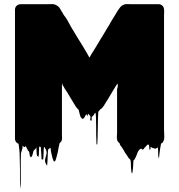

<svg xmlns="http://www.w3.org/2000/svg" viewBox="-20 -721 896 961"><path d="M801 -22Q800 -21 800 -19.5Q800 -18 799 -17Q797 -13 797 -13Q796 -9 794 -8Q792 -7 790 -5L786 -2Q783 11 781.5 23.5Q780 36 778 49Q777 54 776.5 64Q776 74 774 69Q771 56 771.5 43Q772 30 770 17Q770 16 768.5 17.5Q767 19 766 19Q764 20 761 22Q758 24 754 23Q753 23 751 21Q743 21 734 14Q733 17 733.5 21.5Q734 26 731 28Q728 30 728 25Q728 20 727 17Q727 17 726.5 8.5Q726 0 717 4Q716 5 714.5 7Q713 9 710 12Q707 16 703 19Q702 20 700.5 22.5Q699 25 697 27Q694 29 691.5 26.5Q689 24 687 23Q686 23 682.5 24.5Q679 26 679 27Q679 27 678.5 27Q678 27 678 28Q678 28 676 30Q670 37 667 46.5Q664 56 660 64Q658 68 655.5 73.5Q653 79 648 82Q647 95 646.5 108Q646 121 644 134Q643 137 642.5 143Q642 149 640 146Q637 140 637 133.5Q637 127 636 120Q635 109 635 99Q635 89 633 79Q627 74 624 70Q620 64 615.5 57Q611 50 606 43Q602 36 598.5 30Q595 24 591 18Q590 16 588 14L585 9H584Q583 9 581.5 4.5Q580 0 578 -3Q583 2 581.5 0Q580 -2 576.5 -6Q573 -10 572 -10L571 -11L568 -16Q568 -17 567.5 -17.5Q567 -18 567 -19Q564 -27 565 -37.5Q566 -48 566 -56V-293Q566 -276 567 -277Q568 -278 569 -286Q570 -294 569 -299.5Q568 -305 564 -297L560 -291Q558 -289 558.5 -288.5Q559 -288 557 -286Q557 -286 556.5 -285.5Q556 -285 556 -284Q551 -277 546.5 -269Q542 -261 537 -253Q529 -240 521 -226Q513 -212 504 -199Q503 -196 501 -193Q499 -190 497 -188Q494 -184 490.5 -180Q487 -176 482 -174Q481 -173 479.5 -171Q478 -169 475 -164Q474 -163 472 -163Q471 -152 470.5 -129.5Q470 -107 469.5 -81Q469 -55 468.5 -32.5Q468 -10 467 1Q467 2 465 2Q463 2 463 1Q462 -13 461.5 -43Q461 -73 461 -104Q461 -135 459 -153Q459 -153 456 -156L455 -155Q455 -155 455 -154.5Q455 -154 454 -154Q454 -152 452 -150Q450 -146 447 -142.5Q444 -139 440 -137Q438 -132 439 -124Q440 -116 435 -117Q430 -119 432 -126.5Q434 -134 432 -140Q430 -142 428 -145Q426 -148 424 -149Q421 -152 421 -152Q420 -148 418.5 -144Q417 -140 416 -138Q416 -143 413 -150Q411 -148 411 -147Q411 -147 409 -145Q407 -142 405 -138Q403 -134 401 -131Q400 -130 397.5 -127.5Q395 -125 393 -126Q391 -127 390 -128.5Q389 -130 387 -131Q382 -136 380 -146Q378 -153 376.5 -159.5Q375 -166 373 -173Q369 -175 366.5 -178.5Q364 -182 361 -185L356 -193Q348 -206 340 -219.5Q332 -233 324 -246L315 -261Q312 -265 309.5 -269Q307 -273 304 -277L301 -283Q300 -285 299 -287Q298 -289 296 -291Q296 -292 295.5 -292Q295 -292 295 -293Q295 -293 293 -295Q293 -300 291.5 -302.5Q290 -305 290 -297V-43Q290 -38 290.5 -32.5Q291 -27 290 -22Q290 -24 289 -20.5Q288 -17 289 -18Q288 -14 284 -10L278 -4Q277 0 276.5 4.5Q276 9 274 14Q272 27 269.5 39.5Q267 52 263 65Q262 68 260 75Q258 82 256 85Q250 91 247 81.5Q244 72 243 71Q241 63 239 54.5Q237 46 235 37Q234 32 234 27Q234 22 232 18Q230 20 227 22.5Q224 25 221 27Q219 46 218.5 66.5Q218 87 216 107Q216 108 214 106Q212 104 212 103Q203 88 206 75.5Q209 63 212.5 50Q216 37 207 23Q206 21 205 19Q204 17 202 15Q200 15 200 15Q198 31 198 46.5Q198 62 196 77Q196 77 192 77Q188 77 188 76Q187 61 186.5 45.5Q186 30 184 14H179L178 13Q176 13 176 13Q175 26 175 38.5Q175 51 173 64Q173 65 169 61Q165 59 165 58Q163 47 163 37Q163 27 162 17Q161 18 160 20Q159 22 160 20Q159 23 156 26Q155 27 153 28.5Q151 30 149 32Q146 38 145 44.5Q144 51 141 58Q140 59 139.5 61Q139 63 137 65Q135 67 133 65Q129 61 128 51Q127 41 125 38Q120 33 116.5 25.5Q113 18 108 8Q107 10 107 11.5Q107 13 106 15Q105 16 101.5 14.5Q98 13 98 13Q94 11 92 9Q93 11 93 16Q93 21 89 32Q88 36 87 39Q86 42 85 46Q84 57 84 80.5Q84 104 84 130.5Q84 157 84 180.5Q84 204 82 215Q81 225 80.5 218Q80 211 80 194Q80 177 80 159Q80 141 80 131Q79 101 79 81.5Q79 62 78 43.5Q77 25 73 -1Q69 -3 66 -5Q55 -13 55 -27V-673Q55 -684 63 -692Q71 -700 85 -700H220Q231 -700 241 -700.5Q251 -701 260 -696Q271 -691 277.5 -682Q284 -673 289 -663Q291 -661 292.5 -658.5Q294 -656 295 -653L300 -645Q309 -634 317.5 -619.5Q326 -605 334 -589L369 -531Q381 -513 392 -494Q403 -475 414 -457Q416 -453 419 -448.5Q422 -444 424 -439L428 -433L432 -440Q434 -445 437 -449Q440 -453 442 -457Q451 -471 460 -486Q469 -501 478 -516L485 -528Q485 -529 485.5 -529Q486 -529 486 -530Q486 -530 488 -532L522 -589Q523 -589 523 -589.5Q523 -590 523 -590Q531 -605 539.5 -619Q548 -633 555 -644L561 -654Q566 -662 570.5 -669.5Q575 -677 581 -684Q581 -684 581 -684.5Q581 -685 582 -685Q587 -692 596 -696Q605 -701 615.5 -700.5Q626 -700 636 -700H774Q780 -700 783 -698.5Q786 -697 790 -695Q799 -689 801 -675Q802 -668 801.5 -660Q801 -652 801 -645V-71Q801 -59 802 -46.5Q803 -34 801 -22Z"/></svg>

Font: Rubik Wet Paint
Style: Regular
Weight: 400
Designer: Hubert and Fischer, NaN
Foundry: Hubert and Fischer, NaN
Version: Version 2.200